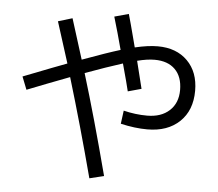

<svg xmlns="http://www.w3.org/2000/svg" viewBox="-57 -856 1114 982"><g transform="rotate(5 500.0 -364.5)"><path d="M492 -772 565 -792Q572 -768 579.5 -740Q587 -712 596 -677.5Q605 -643 610 -624Q677 -640 727 -640Q823 -640 880 -583Q937 -526 937 -430Q937 -329 875.5 -270.5Q814 -212 710 -212Q646 -212 573 -229L582 -297Q643 -282 703 -282Q775 -282 817.5 -321Q860 -360 860 -427Q860 -495 822.5 -532.5Q785 -570 717 -570Q679 -570 628 -557Q633 -537 663 -416L594 -397Q586 -432 557 -537Q475 -511 366 -471Q434 -249 511 45L437 63Q367 -202 294 -444Q258 -431 179 -400Q100 -369 77 -360L51 -426Q230 -496 274 -512Q235 -636 207 -723L280 -745Q324 -607 345 -538Q470 -584 539 -605Q516 -692 492 -772Z"/></g></svg>

Font: Mplus 1p
Style: Regular
Weight: 400
Version: Version 1.061